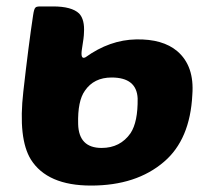

<svg xmlns="http://www.w3.org/2000/svg" viewBox="-20 -567 643 597"><path d="M244 -285Q221 -253 223 -181Q225 -107 296 -107Q354 -107 386 -153Q409 -188 408 -261Q405 -326 327 -326Q272 -326 244 -285ZM246 -389Q321 -443 403.5 -444.5Q486 -446 531 -408Q585 -362 578 -272Q571 -133 490 -64Q404 10 263 10Q127 10 76 -71Q36 -136 52.5 -282Q69 -428 83 -520Q86 -540 90 -543Q92 -547 106 -547H145Q203 -547 226 -525Q244 -506 241 -464Q241 -452 235 -416Q229 -380 246 -389Z"/></svg>

Font: PoetsenOne
Style: Regular
Weight: 400
Designer: Rodrigo Fuenzalida, Pablo Impallari
Foundry: Pablo Impallari, Rodrigo Fuenzalida
Version: Version 1.000